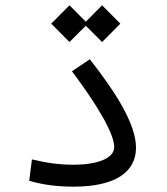

<svg xmlns="http://www.w3.org/2000/svg" viewBox="-20 -697 626 719"><path d="M255.9 2C411.6 2 489.3 -52.7 489.3 -144C489.3 -228.5 419.4 -343.8 316.4 -475.1L249.5 -430.2C347.7 -299.3 407.7 -194.8 407.7 -146.5C407.7 -101.6 338.9 -80.1 254.9 -80.1C201.2 -80.1 155.3 -86.9 99.6 -100.1L89.4 -20C141.6 -4.4 197.3 2 255.9 2ZM362.3 -539.6 430.7 -608.4 362.3 -677.2 301.3 -615.7 240.2 -677.2 171.9 -608.4 240.2 -539.6 301.3 -600.6Z"/></svg>

Font: Cascadia Mono PL SemiLight
Style: Regular
Weight: 350
Monospace: yes
Designer: Aaron Bell
Foundry: Saja Typeworks
Version: Version 2404.023